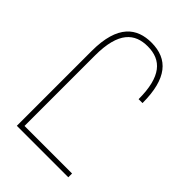

<svg xmlns="http://www.w3.org/2000/svg" viewBox="-215 -813 902 902"><g transform="rotate(45 236.0 -362.0)"><path d="M72 0H414V-25H98V-493C98 -651 158 -699 243 -699C334 -699 388 -643 388 -493H414C414 -655 353 -724 243 -724C148 -724 72 -672 72 -497Z"/></g></svg>

Font: Noto Sans Armenian ExtraCondensed Thin
Style: Regular
Weight: 100
Width: 2
Designer: Monotype Design Team
Foundry: Monotype Imaging Inc.
Version: Version 2.008